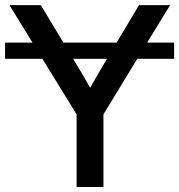

<svg xmlns="http://www.w3.org/2000/svg" viewBox="-30 -748 716 768"><path d="M666.5 -577.6V-512.7H519L383.8 -290.5V0H276.4V-290.5L139.6 -512.7H-9.8V-577.6H100.1L7.8 -727.5H133.3L223.6 -577.6H436.5L525.9 -727.5H650.4L558.6 -577.6ZM397.9 -512.7H262.7L271.5 -498Q287.1 -472.7 301.8 -447.3Q316.4 -421.9 330.6 -396.5Q344.7 -421.9 359.4 -447.3Q374 -472.7 389.2 -498Z"/></svg>

Font: Inter Display Medium
Style: Regular
Weight: 500
Designer: Rasmus Andersson
Foundry: rsms
Version: Version 4.001;git-9221beed3